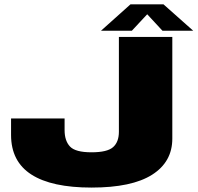

<svg xmlns="http://www.w3.org/2000/svg" viewBox="-20 -842 894 868"><path d="M394 6Q576 6 667.5 -52Q759 -110 759 -215.5V-675H517.5V-246.5Q517.5 -200 491.2 -176.8Q465 -153.5 393.5 -153.5Q321 -153.5 296.5 -179.5Q272 -205.5 272 -254V-306.5H30V-232Q30 -112 121.8 -53Q213.5 6 394 6ZM436.5 -703H576L645.5 -777.5L714.5 -703H853.5L719 -822.5H570Z"/></svg>

Font: Anybody SemiExpanded Black
Style: Regular
Weight: 900
Width: 6
Version: Version 1.113;gftools[0.9.25]